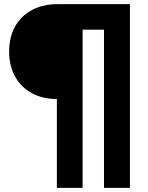

<svg xmlns="http://www.w3.org/2000/svg" viewBox="-20 -725 714 925"><path d="M254 180V-248Q185 -248 133 -276.5Q81 -305 52.5 -356.5Q24 -408 24 -477Q24 -547 53 -598Q82 -649 134.5 -677Q187 -705 257 -705H606V180H481V-582H378V180Z"/></svg>

Font: Nunito Sans 11pt Black
Style: Regular
Weight: 900
Version: Version 3.101;gftools[0.9.27]